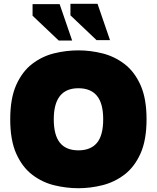

<svg xmlns="http://www.w3.org/2000/svg" viewBox="-20 -984 828 1014"><path d="M394 10Q330 10 266.5 -5.5Q203 -21 150.5 -61Q98 -101 66 -172Q34 -243 34 -354Q34 -465 66 -536Q98 -607 150.5 -647Q203 -687 266.5 -702.5Q330 -718 394 -718Q458 -718 521.5 -702Q585 -686 637.5 -646Q690 -606 722 -535Q754 -464 754 -354Q754 -244 722 -173Q690 -102 637.5 -62Q585 -22 521.5 -6Q458 10 394 10ZM394 -190Q459 -190 492 -229.5Q525 -269 525 -354Q525 -438 492 -478Q459 -518 394 -518Q264 -518 264 -354Q264 -270 296.5 -230Q329 -190 394 -190ZM361 -770 295 -962H152V-901L290 -770ZM561 -772 495 -964H352V-903L490 -772Z"/></svg>

Font: Rowdies
Style: Bold
Weight: 700
Designer: Jaikishan Patel
Version: Version 1.000; ttfautohint (v1.8.3)